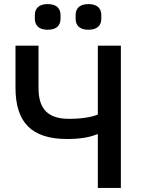

<svg xmlns="http://www.w3.org/2000/svg" viewBox="-20 -922 699 942"><path d="M460 -263H455C420 -248 371 -240 310 -240C135 -240 56 -321 56 -492V-698H169V-489C169 -385 218 -339 318 -339C381 -339 428 -347 460 -360V-698H573V0H460ZM214 -776C169 -776 151 -799 151 -830V-848C151 -879 169 -902 214 -902C259 -902 277 -879 277 -848V-830C277 -799 259 -776 214 -776ZM414 -776C369 -776 351 -799 351 -830V-848C351 -879 369 -902 414 -902C459 -902 477 -879 477 -848V-830C477 -799 459 -776 414 -776Z"/></svg>

Font: Plexus Sans Medium
Style: Regular
Weight: 500
Version: Version 2.001;PS 002.001;hotconv 1.0.70;makeotf.lib2.5.58329